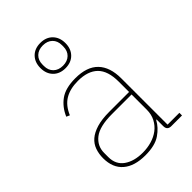

<svg xmlns="http://www.w3.org/2000/svg" viewBox="-229 -868 977 977"><g transform="rotate(-45 259.5 -379.5)"><path d="M422 0Q393 0 393 -29V-77H390Q371 -41 332.5 -14.5Q294 12 224 12Q146 12 103.5 -24.5Q61 -61 61 -130Q61 -161 70.5 -188Q80 -215 102 -234Q124 -253 160.5 -264Q197 -275 251 -275H393V-349Q393 -427 356.5 -463Q320 -499 249 -499Q192 -499 154.5 -476.5Q117 -454 96 -404L78 -412Q99 -461 138.5 -489.5Q178 -518 249 -518Q332 -518 373 -475.5Q414 -433 414 -352V-19H499V0ZM224 -7Q258 -7 288.5 -16Q319 -25 342 -42.5Q365 -60 379 -86.5Q393 -113 393 -148V-257H252Q163 -257 123.5 -226Q84 -195 84 -145V-115Q84 -62 123 -34.5Q162 -7 224 -7ZM250 -589Q209 -589 184.5 -614Q160 -639 160 -680Q160 -721 184.5 -746Q209 -771 250 -771Q291 -771 315.5 -746Q340 -721 340 -680Q340 -639 315.5 -614Q291 -589 250 -589ZM250 -607Q282 -607 301 -625.5Q320 -644 320 -675V-685Q320 -716 301 -734.5Q282 -753 250 -753Q218 -753 199 -734.5Q180 -716 180 -685V-675Q180 -644 199 -625.5Q218 -607 250 -607Z"/></g></svg>

Font: IBM Plex Sans Devanagari Thin
Style: Regular
Weight: 100
Designer: Mike Abbink, Paul van der Laan, Pieter van Rosmalen, Erin McLaughlin
Foundry: Bold Monday
Version: Version 1.1